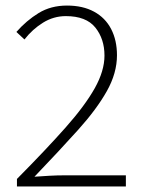

<svg xmlns="http://www.w3.org/2000/svg" viewBox="-20 -671 519 691"><path d="M41 0V-27Q146 -133 216 -212Q286 -291 321 -353.5Q356 -416 356 -471Q356 -531 323 -572Q290 -613 217 -613Q173 -613 135 -589.5Q97 -566 68 -529L39 -556Q75 -597 119 -624Q163 -651 221 -651Q278 -651 318.5 -629Q359 -607 380 -566.5Q401 -526 401 -472Q401 -408 364.5 -343Q328 -278 261 -203.5Q194 -129 104 -35Q131 -37 158.5 -38.5Q186 -40 212 -40H433V0Z"/></svg>

Font: Source Sans 3 ExtraLight Light
Style: Regular
Weight: 300
Version: Version 3.052;hotconv 1.1.0;makeotfexe 2.6.0